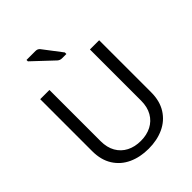

<svg xmlns="http://www.w3.org/2000/svg" viewBox="-267 -1098 1252 1252"><g transform="rotate(-45 359.0 -471.5)"><path d="M172.4 -241.7Q172.4 -184.1 196 -142.6Q219.7 -101.1 262 -79.3Q304.2 -57.6 359.4 -57.6Q414.1 -57.6 456.3 -79.3Q498.5 -101.1 522.2 -142.6Q545.9 -184.1 545.9 -241.7V-714.4H630.9V-234.9Q630.9 -154.3 595.5 -98.1Q560.1 -42 498.8 -13.7Q437.5 14.6 359.4 14.6Q281.2 14.6 219.7 -13.7Q158.2 -42 122.8 -98.1Q87.4 -154.3 87.4 -234.9V-714.4H172.4ZM345.2 -814 205.1 -945.8V-958.5H287.6Q297.9 -958.5 305.4 -955.1Q313 -951.7 319.3 -943.8L416.5 -816.4V-802.2H376.5Q358.4 -802.2 345.2 -814Z"/></g></svg>

Font: Lycee Sans
Style: Regular
Weight: 400
Designer: Justin Alvin
Foundry: Alkove Design
Version: Version 1.030